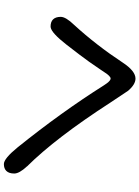

<svg xmlns="http://www.w3.org/2000/svg" viewBox="123 -874 753 1040"><g transform="rotate(90 500.0 -354.5)"><path d="M432.1 -555.7Q416.5 -576.7 406.2 -576.7Q399.4 -576.7 390.9 -568.1Q382.3 -559.6 374.5 -547.1Q366.7 -534.7 357.9 -522.5Q341.3 -497.6 314.5 -459.5Q287.6 -421.4 222.2 -337.4Q159.7 -257.3 128.9 -252Q126.5 -251.5 124 -251.5Q99.1 -251.5 85.9 -264.6Q71.8 -278.8 71.8 -306.4Q71.8 -334 115.2 -378.9Q224.1 -497.6 319.8 -642.6Q365.2 -711.4 406.2 -711.4Q438 -711.4 472.2 -671.4L535.6 -576.2Q727.1 -279.8 881.8 -124V-123.5Q920.4 -82 920.4 -54.7Q920.4 -25.9 906.2 -11.7Q893.1 1.5 869.1 1.5Q839.4 1.5 778.8 -72.8Q588.4 -309.6 442.9 -540Q437 -548.8 432.1 -555.7Z"/></g></svg>

Font: YuPearl-Medium
Style: Medium
Weight: 500
Designer: Max Yao
Foundry: Max-Everyday
Version: Version 1.011; ttfautohint (v1.8.3)